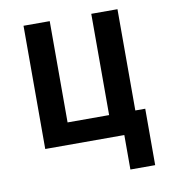

<svg xmlns="http://www.w3.org/2000/svg" viewBox="-77 -589 714 801"><g transform="rotate(-10 280.0 -188.0)"><path d="M411 146V0H76V-522H187V-93H363V-522H474V-93H516V146Z"/></g></svg>

Font: Ubuntu Sans Mono Medium
Style: Regular
Weight: 500
Monospace: yes
Designer: Dalton Maag Ltd
Foundry: Dalton Maag Ltd
Version: Version 1.006